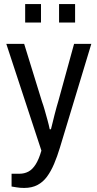

<svg xmlns="http://www.w3.org/2000/svg" viewBox="-20 -742 479 946"><path d="M99 184Q78 184 61.5 181Q45 178 37 177V114H76Q100 114 120 103.5Q140 93 156 67.5Q172 42 184 0L11 -526H99L187 -241Q193 -225 200 -200.5Q207 -176 214 -150.5Q221 -125 225 -105H231Q235 -120 239.5 -139Q244 -158 249 -177.5Q254 -197 259 -215Q264 -233 268 -246L345 -526H430L275 -14Q262 29 246.5 65.5Q231 102 211.5 128.5Q192 155 164.5 169.5Q137 184 99 184ZM104 -631V-722H182V-631ZM271 -631V-722H350V-631Z"/></svg>

Font: Archivo SemiCondensed
Style: Regular
Weight: 400
Width: 4
Designer: Hector Gatti
Foundry: Omnibus-Type
Version: Version 2.001